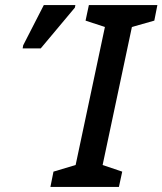

<svg xmlns="http://www.w3.org/2000/svg" viewBox="-20 -734 638 754"><path d="M178 0H447L460 -60L383 -86L498 -628L586 -653L598 -714H329L316 -653L392 -628L277 -86L190 -60ZM69 -544H140L274 -704L276 -714H152L71 -556Z"/></svg>

Font: Noto Sans Medium
Style: Italic
Weight: 500
Italic angle: -12°
Designer: Monotype Design Team
Foundry: Monotype Imaging Inc.
Version: Version 2.013